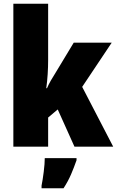

<svg xmlns="http://www.w3.org/2000/svg" viewBox="-20 -780 622 1021"><path d="M236 -760H51V0H236V-155L287 -198L376 0H582L417 -318L574 -553H372L276 -394Q263 -374 250.5 -352Q238 -330 230 -311H226Q231 -346 233.5 -385.5Q236 -425 236 -461ZM387 61H218Q218 90 212.5 134Q207 178 201 207V221H318Q342 184 357.5 148Q373 112 387 72Z"/></svg>

Font: Noto Sans Display SemiCondensed Black
Style: Regular
Weight: 900
Width: 4
Designer: Monotype Design Team
Foundry: Monotype Imaging Inc.
Version: Version 1.900